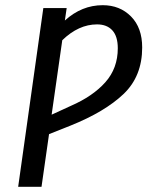

<svg xmlns="http://www.w3.org/2000/svg" viewBox="-20 -720 568 740"><path d="M528 -537Q528 -426 456 -357.5Q384 -289 252 -236L169 -203L140 0H50L147 -689H237L230 -641Q295 -700 376 -700Q442 -700 485 -656.5Q528 -613 528 -537ZM434 -534Q434 -580 413 -603Q392 -626 354 -626Q283 -626 220 -565L179 -278L253 -312Q338 -349 386 -403Q434 -457 434 -534Z"/></svg>

Font: Fira Sans Condensed
Style: Italic
Weight: 400
Width: 3
Italic angle: -8°
Designer: bBox Type GmbH & Carrois Corporate GbR & Edenspiekermann AG
Foundry: bBox Type GmbH & Carrois Corporate GbR & Edenspiekermann AG
Version: Version 4.301